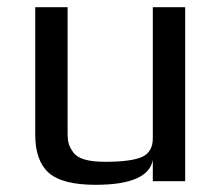

<svg xmlns="http://www.w3.org/2000/svg" viewBox="-20 -504 613 534"><path d="M78 -129V-484H168V-134Q168 -115 171.5 -103.5Q175 -92 184 -80Q202 -54 272 -54Q346 -54 376 -68Q405 -82 405 -119V-484H495V0H405V-59Q392 10 246 10Q153 10 115.5 -23.5Q78 -57 78 -129Z"/></svg>

Font: Play
Style: Regular
Weight: 400
Designer: Jonas Hecksher (Cyrillic expansion: Cyreal)
Foundry: Jonas Hecksher, Playtype, e-types AS
Version: Version 2.101; ttfautohint (v1.5.65-e2d9)